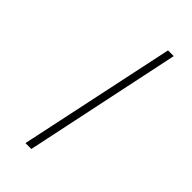

<svg xmlns="http://www.w3.org/2000/svg" viewBox="-238 -818 877 877"><g transform="rotate(45 200.0 -380.0)"><path d="M125 0 286 -760H323L163 0Z"/></g></svg>

Font: Noto Serif ExtraLight
Style: Italic
Weight: 200
Italic angle: -12°
Designer: Monotype Design Team
Foundry: Monotype Imaging Inc.
Version: Version 2.014; ttfautohint (v1.8.4.7-5d5b)